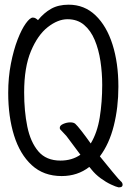

<svg xmlns="http://www.w3.org/2000/svg" viewBox="-20 -733 543 819"><path d="M485 66Q475 64 453.5 54Q432 44 409.5 27.5Q387 11 371 -9L361 -21Q311 18 243 18Q166 18 115.5 -28.5Q65 -75 40 -155Q15 -235 15 -337Q15 -403 26.5 -461.5Q38 -520 55 -564Q72 -608 90 -633Q108 -658 120 -658Q127 -658 132.5 -654.5Q138 -651 142 -647Q167 -678 198 -695.5Q229 -713 273 -713Q340 -713 387.5 -667.5Q435 -622 460 -543Q485 -464 485 -363Q485 -275 465.5 -197Q446 -119 406 -66Q442 -22 459.5 -0.5Q477 21 484 28.5Q491 36 494 39Q503 46 503 55Q503 66 489 66ZM270 -144Q265 -152 252 -165Q239 -178 237 -181Q235 -183 235 -188Q235 -198 250 -204.5Q265 -211 280 -211Q294 -211 301 -205Q309 -198 327 -175Q345 -152 367 -121Q395 -167 405.5 -232.5Q416 -298 416 -371Q416 -422 408.5 -472Q401 -522 384 -562.5Q367 -603 338.5 -627Q310 -651 268 -651Q227 -651 184 -617.5Q141 -584 112 -515Q83 -446 83 -339Q83 -259 96.5 -193Q110 -127 143.5 -87.5Q177 -48 238 -48Q287 -48 323 -73Z"/></svg>

Font: Moon Stars Kai HW
Style: Regular
Weight: 400
Designer: GuiWonder
Version: Version 1.101